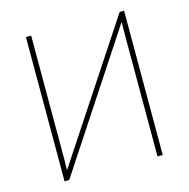

<svg xmlns="http://www.w3.org/2000/svg" viewBox="-105 -816 903 918"><g transform="rotate(-15 346.5 -357.0)"><path d="M103 -714H129V-135Q129 -110 129 -94Q129 -78 128 -51H130L567 -714H589V0H563V-568Q563 -599 563 -618Q563 -637 564 -663H562L126 0H103Z"/></g></svg>

Font: Noto Sans Thin
Style: Regular
Weight: 100
Designer: Monotype Design Team
Foundry: Monotype Imaging Inc.
Version: Version 2.007